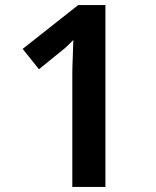

<svg xmlns="http://www.w3.org/2000/svg" viewBox="-20 -869 612 754"><path d="M264 -135V-577Q264 -606 265.5 -637Q267 -668 268 -712Q240 -683 224 -671Q202 -653 179 -634.5Q156 -616 133 -597L69 -677L287 -849H394V-135Z"/></svg>

Font: Noto Naskh Arabic UI Semi
Style: Bold
Weight: 700
Designer: Monotype Design Team, David Williams, Mohamad Dakak and Nizar Qandah
Foundry: Monotype Imaging Inc.
Version: Version 2.014; ttfautohint (v1.8.4.7-5d5b)